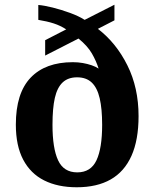

<svg xmlns="http://www.w3.org/2000/svg" viewBox="-20 -782 653 812"><path d="M304.5 10Q224.5 10 166.8 -19Q109 -48 78 -106.9Q47 -165.8 47 -254.9Q47 -388 109.5 -453.5Q172 -519 288 -519Q310 -519 330 -515.5Q350 -512 367.5 -506Q385 -500 397 -492Q387 -524 368.5 -556Q350 -588 312 -619L171 -547V-612L260 -657.8Q235 -674 207 -683Q179 -692 142 -698V-761Q167 -759 203 -750Q239 -741 276 -727.5Q313 -714 338 -698L464 -762V-696L394 -660Q471.3 -600.8 518.6 -505.9Q566 -411 566 -291Q566 -190 536 -123Q506 -56 448 -23Q390 10 304.5 10ZM306.7 -53Q364 -53 388 -104Q412 -155 412 -254Q412 -322 401.6 -366.5Q391.1 -411 367.9 -433Q344.7 -455 306 -455Q267.8 -455 244.8 -433.3Q221.9 -411.7 211.9 -367.8Q202 -324 202 -254Q202 -155 225.7 -104Q249.4 -53 306.7 -53Z"/></svg>

Font: Noto Serif Thai
Style: Regular
Weight: 400
Designer: Monotype Design Team
Foundry: Monotype Imaging Inc.
Version: Version 2.001